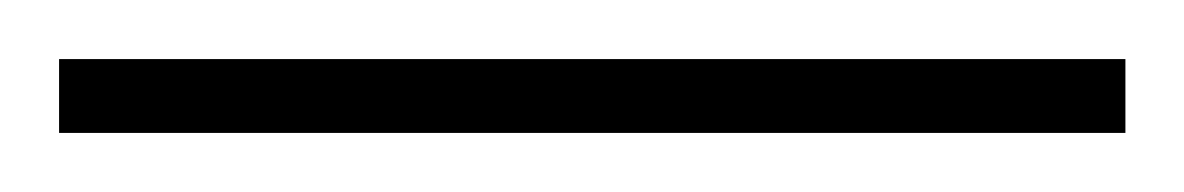

<svg xmlns="http://www.w3.org/2000/svg" viewBox="-22 70 401 65"><path d="M359 115V90H-2V115Z"/></svg>

Font: Noto Sans Sinhala ExtraCondensed Thin
Style: Regular
Weight: 100
Width: 2
Designer: Jelle Bosma - Monotype Design Team
Foundry: Monotype Imaging Inc.
Version: Version 2.006